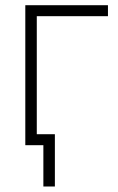

<svg xmlns="http://www.w3.org/2000/svg" viewBox="-20 -549 447 726"><path d="M388.2 -529.3V-487.8H119.1V0H75.7V-529.3ZM144 156.2V0H96.7V-41.5H187.5V156.2Z"/></svg>

Font: Inter 24pt ExtraLight
Style: Regular
Weight: 250
Designer: Rasmus Andersson
Foundry: rsms
Version: Version 4.001;git-66647c0bb